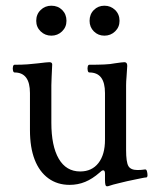

<svg xmlns="http://www.w3.org/2000/svg" viewBox="-20 -637 551 673"><path d="M355 16Q351 16 349.5 10.5Q348 5 348 -6V-28Q348 -40 342 -40Q339 -40 336 -38Q333 -36 329 -32Q304 -10 278.5 0.5Q253 11 224 11Q181 11 149.5 -12Q118 -35 101.5 -77.5Q85 -120 85 -181V-311Q85 -347 71.5 -365Q58 -383 31 -383Q27 -383 25.5 -390Q24 -397 25.5 -403.5Q27 -410 31 -410Q57 -410 77 -411.5Q97 -413 113 -415Q129 -417 139 -418Q149 -419 153 -419Q163 -419 163 -411Q162 -386 161 -368.5Q160 -351 160 -338V-207Q160 -125 186 -80.5Q212 -36 261 -36Q302 -36 325 -65.5Q348 -95 348 -147V-311Q348 -347 334.5 -365Q321 -383 293 -383Q289 -383 287.5 -390Q286 -397 287.5 -403.5Q289 -410 293 -410Q323 -410 345.5 -411Q368 -412 382 -415Q396 -417 404 -418Q412 -419 416 -419Q421 -419 423.5 -416Q426 -413 426 -406Q425 -384 423.5 -367.5Q422 -351 422 -338V-111Q422 -69 430 -55Q438 -41 462 -41Q469 -41 475 -41.5Q481 -42 488 -43Q493 -44 495 -37Q497 -30 497 -23Q497 -16 493 -15Q488 -15 479 -13Q470 -11 457 -8.5Q444 -6 426 -2Q409 2 397 5Q385 8 377 10Q369 12 361 15Q359 16 355 16ZM160 -512Q138 -512 122.5 -527Q107 -542 107 -564Q107 -587 122.5 -602Q138 -617 160 -617Q183 -617 198 -602Q213 -587 213 -564Q213 -542 197.5 -527Q182 -512 160 -512ZM346 -512Q324 -512 309 -527Q294 -542 294 -564Q294 -587 309 -602Q324 -617 346 -617Q368 -617 383.5 -602Q399 -587 399 -564Q399 -542 383.5 -527Q368 -512 346 -512Z"/></svg>

Font: Junicode VF
Style: Regular
Weight: 400
Designer: Peter S. Baker
Version: Version 2.213